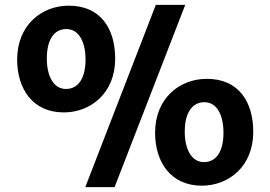

<svg xmlns="http://www.w3.org/2000/svg" viewBox="-20 -767 1108 787"><path d="M329.6 0H449.7L739.3 -747.1H618.7ZM243.2 -306.2C352.1 -307.1 452.1 -385.3 452.1 -526.4C452.1 -647.5 394 -745.1 259.3 -743.7C150.4 -742.7 50.3 -664.1 50.3 -522.9C50.3 -403.3 113.8 -305.2 243.2 -306.2ZM250 -402.3C200.2 -402.3 171.9 -454.1 171.9 -527.3C171.9 -602.1 200.2 -647.9 252 -647.9C301.8 -647.9 330.6 -598.1 330.6 -522.5C330.6 -447.8 301.8 -402.3 250 -402.3ZM615.7 -222.7C615.7 -103.5 679.2 -5.4 808.6 -5.9C918 -6.8 1018.1 -85 1018.1 -226.6C1018.1 -347.7 959.5 -445.3 825.2 -443.8C715.8 -442.9 615.7 -364.3 615.7 -222.7ZM737.3 -227.5C737.3 -302.2 766.1 -348.1 817.9 -348.1C867.7 -348.1 896 -297.9 896 -222.7C896 -147.9 867.7 -102.5 815.9 -102.5C766.1 -102.5 737.3 -153.8 737.3 -227.5Z"/></svg>

Font: Merriweather Sans
Style: Bold
Weight: 700
Designer: Eben Sorkin ( eben@eyebytes.com )
Foundry: Eben Sorkin
Version: Version 1.003